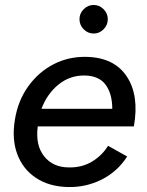

<svg xmlns="http://www.w3.org/2000/svg" viewBox="-20 -741 590 773"><path d="M252 12Q177 10 124.5 -25Q72 -60 49.5 -120.5Q27 -181 40 -259Q52 -335 93.5 -393Q135 -451 196 -482.5Q257 -514 330 -512Q440 -509 490.5 -433Q541 -357 519 -232H132Q122 -157 157.5 -112Q193 -67 258 -67Q310 -66 350.5 -90.5Q391 -115 415 -154L492 -111Q453 -50 389 -18Q325 14 252 12ZM147 -303H432Q432 -363 405.5 -399.5Q379 -436 321 -437Q262 -438 216 -401Q170 -364 147 -303ZM357 -606Q334 -606 317 -623Q300 -640 300 -664Q300 -687 317 -704Q334 -721 357 -721Q380 -721 397 -704Q414 -687 414 -664Q414 -640 397 -623Q380 -606 357 -606Z"/></svg>

Font: Figtree Medium
Style: Italic
Weight: 500
Italic angle: -9.5°
Foundry: Erik Kennedy
Version: Version 2.001; ttfautohint (v1.8.4.7-5d5b);gftools[0.9.27]